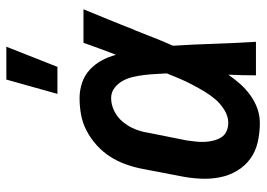

<svg xmlns="http://www.w3.org/2000/svg" viewBox="-134 -672 819 590"><g transform="rotate(-90 275.0 -377.5)"><path d="M192 12Q162 12 133 5.5Q104 -1 81.5 -17.5Q59 -34 44.5 -58.5Q30 -83 24.5 -111.5Q19 -140 20.5 -170.5Q22 -201 28 -231L51 -351Q56 -376 65 -401Q74 -426 88.5 -448.5Q103 -471 123.5 -489.5Q144 -508 168 -520.5Q192 -533 217.5 -537.5Q243 -542 268 -542Q293 -542 316 -534Q339 -526 356 -510Q373 -494 384 -473.5Q395 -453 401 -430Q411 -455 420 -480Q429 -505 438 -530H541Q525 -491 509 -452Q493 -413 478 -374L477 -373Q465 -343 453.5 -313.5Q442 -284 429 -255Q433 -191 435 -127.5Q437 -64 441 0H338Q338 -21 338.5 -42.5Q339 -64 340 -85Q327 -66 311.5 -48.5Q296 -31 276.5 -17Q257 -3 235.5 4.5Q214 12 192 12ZM192 -85Q212 -85 231.5 -97Q251 -109 264.5 -125Q278 -141 289 -159.5Q300 -178 310 -197Q320 -216 328 -235Q336 -254 344 -274Q343 -291 342 -309Q341 -327 339 -344Q337 -361 333 -378Q329 -395 321 -409.5Q313 -424 299.5 -434.5Q286 -445 268 -445Q248 -445 228.5 -435.5Q209 -426 195 -409Q181 -392 173 -372.5Q165 -353 162 -333L138 -213Q136 -199 134.5 -185Q133 -171 133.5 -157.5Q134 -144 137.5 -130.5Q141 -117 147.5 -106.5Q154 -96 166 -90.5Q178 -85 192 -85ZM281 -610 325 -767H426L364 -610Z"/></g></svg>

Font: Lode Term
Style: Bold Italic
Weight: 700
Italic angle: -11°
Monospace: yes
Designer: Belleve Invis
Foundry: Belleve Invis
Version: Version 29.2.0